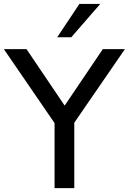

<svg xmlns="http://www.w3.org/2000/svg" viewBox="-40 -973 666 993"><path d="M344.2 0V-338.4L606 -718.8H491.7L294.4 -426.8L97.2 -718.8H-20L242.2 -336.4V0ZM328.6 -780.3 478.5 -952.6H370.6L255.9 -780.3Z"/></svg>

Font: Winston
Style: Regular
Weight: 400
Designer: Vernon Adams, Kim Jin-seong, David Berlow, Cristiano Sobral
Foundry: The Winston Project Authors
Version: Version 3.004